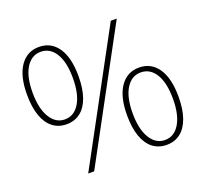

<svg xmlns="http://www.w3.org/2000/svg" viewBox="-119 -813 1035 967"><g transform="rotate(-20 399.0 -330.0)"><path d="M180 -258Q137 -258 106 -282Q75 -306 58.5 -352.5Q42 -399 42 -466Q42 -565 79 -618.5Q116 -672 180 -672Q245 -672 281.5 -618.5Q318 -565 318 -466Q318 -399 301.5 -352.5Q285 -306 254 -282Q223 -258 180 -258ZM180 -284Q230 -284 259 -332.5Q288 -381 288 -466Q288 -552 259 -599Q230 -646 180 -646Q131 -646 101.5 -599Q72 -552 72 -466Q72 -381 101.5 -332.5Q131 -284 180 -284ZM196 12 566 -672H598L228 12ZM618 12Q575 12 544 -12Q513 -36 496.5 -82.5Q480 -129 480 -196Q480 -295 517 -348.5Q554 -402 618 -402Q683 -402 719.5 -348.5Q756 -295 756 -196Q756 -129 739.5 -82.5Q723 -36 692 -12Q661 12 618 12ZM618 -14Q668 -14 697 -62.5Q726 -111 726 -196Q726 -282 697 -329Q668 -376 618 -376Q569 -376 539.5 -329Q510 -282 510 -196Q510 -111 539.5 -62.5Q569 -14 618 -14Z"/></g></svg>

Font: Source Sans 3 Variable
Style: Regular
Weight: 200
Designer: Paul D. Hunt
Foundry: Adobe Systems Incorporated
Version: Version 3.026